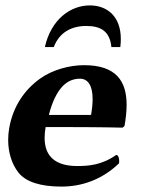

<svg xmlns="http://www.w3.org/2000/svg" viewBox="-20 -680 548 710"><path d="M160.7 -255C172.8 -304 191.1 -338.8 209.5 -359C225.2 -376.3 247 -389 275.3 -389C305.9 -389 322.5 -363 322.5 -313.4C322.5 -296.6 320.6 -277.1 316.7 -255ZM409.6 -107C356.4 -69.5 307.3 -66 265.3 -66C216.7 -66 182.6 -79.1 163.4 -105C151.1 -121.6 145 -143.4 145 -170.4C145 -182.6 146.2 -195.8 148.7 -210H248.2C348.2 -210 433.4 -208 433.4 -208L440.4 -214C445.3 -241.5 448.2 -267.8 448.2 -292.1C448.2 -378.2 411.2 -439 291.1 -439C236.1 -439 173.3 -421.7 127.8 -389C72.2 -349 28.6 -288.9 14 -206C11.5 -191.6 10.2 -177.1 10.2 -162.7C10.2 -117.9 22.6 -74.5 48.1 -42C76 -6.5 131.9 10 206.9 10C278.9 10 354.5 -13 420.1 -76C420.6 -78.8 420.8 -81.8 420.8 -84.8C420.8 -95.9 417.4 -107 409.6 -107ZM391.9 -506H424.9C426.2 -516.4 426.8 -526.3 426.8 -535.6C426.8 -620.6 375.2 -660 312.1 -660C241.1 -660 169.1 -609 145.9 -506H178.9C199.7 -561.5 246.2 -584 298.7 -584C352.7 -584 386.2 -564.5 391.9 -506Z"/></svg>

Font: Linux Biolinum O 
Style: Bold Italic
Weight: 700
Designer: Philipp H. Poll
Foundry: Philipp H. Poll
Version: Version 1.3.2